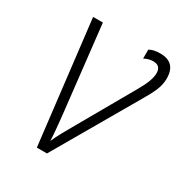

<svg xmlns="http://www.w3.org/2000/svg" viewBox="-170 -847 916 970"><g transform="rotate(30 288.5 -362.0)"><path d="M183 0H242L522 -483Q548 -526 562.5 -560.5Q577 -595 577 -630Q577 -724 486 -724Q446 -724 423 -710V-658Q449 -672 475 -672Q519 -672 519 -627Q519 -584 474 -508L292 -189Q272 -155 255 -123.5Q238 -92 225 -63Q224 -92 221 -125.5Q218 -159 214 -198L156 -714H99Z"/></g></svg>

Font: Noto Sans UI Light
Style: Italic
Weight: 300
Italic angle: -12°
Designer: Monotype Design Team
Foundry: Monotype Imaging Inc.
Version: Version 1.901